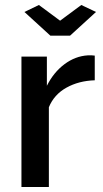

<svg xmlns="http://www.w3.org/2000/svg" viewBox="-20 -750 414 770"><path d="M136 -730 221 -667 306 -730 365 -702 261 -607H182L78 -702ZM360 -428Q296 -426 246.5 -398.5Q197 -371 176 -320V0H66V-523H168V-406Q195 -460 238.5 -492.5Q282 -525 332 -528Q342 -528 348.5 -528Q355 -528 360 -527Z"/></svg>

Font: IngvarSans
Style: Regular
Weight: 600
Version: Version 3.000